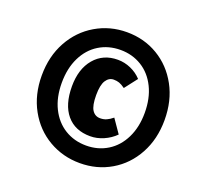

<svg xmlns="http://www.w3.org/2000/svg" viewBox="-121 -905 974 946"><g transform="rotate(20 366.0 -432.0)"><path d="M711 -431Q711 -331 668.5 -253Q626 -175 553 -132Q480 -89 390 -89Q301 -89 227 -132Q153 -175 110 -253Q67 -331 67 -431Q67 -532 110 -610Q153 -688 227 -731.5Q301 -775 390 -775Q480 -775 553 -731.5Q626 -688 668.5 -610Q711 -532 711 -431ZM172 -431Q172 -355 200 -298.5Q228 -242 277.5 -211.5Q327 -181 390 -181Q452 -181 501.5 -211.5Q551 -242 579 -299Q607 -356 607 -431Q607 -507 579 -564Q551 -621 501.5 -651.5Q452 -682 390 -682Q327 -682 277.5 -651.5Q228 -621 200 -564Q172 -507 172 -431ZM519 -577 468 -511Q450 -524 437 -528.5Q424 -533 408 -533Q383 -533 367.5 -509Q352 -485 352 -432Q352 -377 367 -354Q382 -331 409 -331Q427 -331 442 -337.5Q457 -344 474 -358L523 -287Q497 -261 462.5 -246Q428 -231 393 -231Q313 -231 269 -283.5Q225 -336 225 -432Q225 -523 271 -577.5Q317 -632 394 -632Q429 -632 462 -617.5Q495 -603 519 -577Z"/></g></svg>

Font: Fira Sans Condensed Black
Style: Italic
Weight: 900
Width: 3
Italic angle: -8°
Designer: Carrois Corporate & Edenspiekermann AG
Foundry: Carrois Corporate GbR & Edenspiekermann AG
Version: Version 4.203